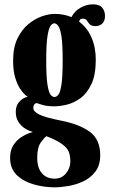

<svg xmlns="http://www.w3.org/2000/svg" viewBox="-20 -594 508 864"><path d="M225.5 249Q179.5 249 133.2 236.2Q87 223.5 56.2 194.5Q25.5 165.5 25.5 116.5Q25.5 82 40.2 59.2Q55 36.5 74.8 23.8Q94.5 11 110 5.5Q125.5 0 127.5 0Q124.5 -1 112.5 -5.5Q100.5 -10 86.2 -20.2Q72 -30.5 61.5 -47.8Q51 -65 51 -91Q51 -116.5 64 -132.5Q77 -148.5 92 -154.5Q99 -158 104.5 -158Q103 -159 93 -167.5Q83 -176 70.5 -194.5Q58 -213 48.5 -244.2Q39 -275.5 39 -321Q39 -380.5 58.5 -420.8Q78 -461 107.8 -485.5Q137.5 -510 169.2 -520.8Q201 -531.5 225.5 -531.5Q267 -531.5 301.5 -517Q315 -544 342 -559.2Q369 -574.5 398 -574.5Q428 -574.5 440.2 -559.2Q452.5 -544 452.5 -522Q452.5 -500 440.5 -488.2Q428.5 -476.5 410 -476.5Q391 -476.5 383.5 -485Q376 -493.5 370.8 -501.8Q365.5 -510 352.5 -510Q347.5 -510 342.8 -507.8Q338 -505.5 336 -496.5Q372 -470 391.5 -425.8Q411 -381.5 411 -325.5Q411 -257.5 391.5 -215.8Q372 -174 342 -152.2Q312 -130.5 280.2 -123Q248.5 -115.5 224.5 -115.5Q192 -115.5 171.5 -121.8Q151 -128 145.5 -130H144.5Q139.5 -130 134.8 -124.5Q130 -119 130 -108Q130 -92 156.2 -78.8Q182.5 -65.5 255.5 -51Q336 -35.5 383.5 -1.2Q431 33 431 104.5Q431 149 409.8 177.5Q388.5 206 355.8 221.5Q323 237 288 243Q253 249 225.5 249ZM224.5 -157.5Q234 -157.5 242.5 -167.5Q251 -177.5 256.5 -212.8Q262 -248 262 -323.5Q262 -395.5 256.5 -430.8Q251 -466 242.2 -477.5Q233.5 -489 224.5 -489Q215.5 -489 207.2 -477.5Q199 -466 193.5 -430.2Q188 -394.5 188 -322Q188 -246.5 193.8 -211.8Q199.5 -177 208 -167.2Q216.5 -157.5 224.5 -157.5ZM225.5 210Q257.5 210 277 186.2Q296.5 162.5 296.5 133.5Q296.5 105.5 289 88Q281.5 70.5 258 53.5Q243.5 43 222 33Q200.5 23 189 19Q180 24 163.8 46.8Q147.5 69.5 147.5 115.5Q147.5 161 168.5 185.5Q189.5 210 225.5 210Z"/></svg>

Font: Imbue 10pt Black
Style: Regular
Weight: 900
Designer: Tyler Finck
Foundry: Etcetera Type Company
Version: Version 1.102; ttfautohint (v1.8.3)